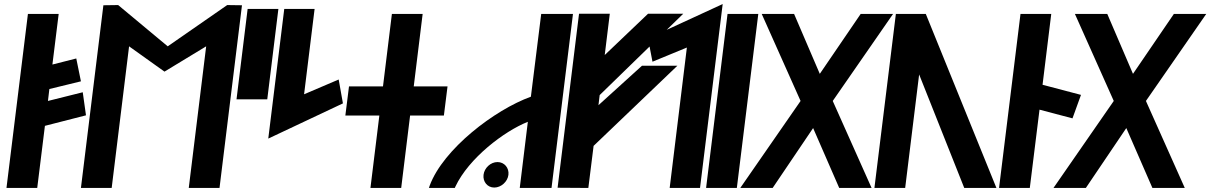

<svg xmlns="http://www.w3.org/2000/svg" viewBox="-20 -929 5982 949"><path d="M12 0H164L202 -307L405 -359L389 -473L217 -430L224 -489L380 -527L357 -640L239 -610L270 -860H118Z M913 0H1065L1176 -903L1103 -904L809 -700L564 -904L491 -903L380 0H532L618 -700L793 -575L999 -700Z M1301 -438 1356 -885H1204L1149 -438Z M1306 -244 1675 -418 1654 -536 1483 -463 1535 -885H1385Z M1873 -502H1705L1687 -358H1855L1811 0H1963L2007 -358H2174L2192 -502H2025L2069 -860H1917Z M2549 0H2706L2812 -860H2655L2604 -451C2424 -386 2171 -192 2104 -12L2100 0H2228L2231 -7C2297 -147 2471 -280 2589 -327ZM2439 -128C2405 -128 2374 -99 2370 -65C2366 -31 2389 -2 2423 -2C2457 -2 2489 -31 2493 -65C2497 -99 2473 -128 2439 -128Z M2888 0 2914 -208 3328 -604H3153L2938 -409L2944 -459L3357 -861H3183L2969 -657L2994 -861H2842L2736 -1Z M3552 -909 3183 -739 3205 -624 3375 -694 3290 0H3440Z M3622 0 3728 -860H3576L3470 0Z M4096 -430 4394 -860H4234L4032 -564L3905 -860H3745L3937 -430L3639 0H3799L3999 -296L4128 0H4288Z M4408 -860 4302 0H4454L4523 -561L4746 0H4905L4556 -860Z M5070 0 5118 -387 5281 -344 5323 -460 5133 -510 5176 -860H5024L4918 0Z M5644 -430 5942 -860H5782L5580 -564L5453 -860H5293L5485 -430L5187 0H5347L5547 -296L5676 0H5836Z"/></svg>

Font: Ny Stormning
Style: SvKr
Weight: 900
Designer: Robert Jablonski, Mew Too
Foundry: Cannot Into Space Fonts
Version: Version 0.90